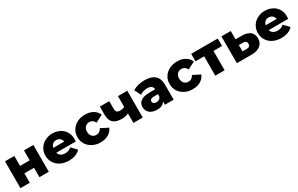

<svg xmlns="http://www.w3.org/2000/svg" viewBox="211 -1953 5228 3365"><g transform="rotate(-30 2825.0 -271.0)"><path d="M64 -542H253V-341H448V-542H638V0H448V-190H253V0H64Z M1312 -223H918Q930 -181 964.5 -158.5Q999 -136 1051 -136Q1090 -136 1118.5 -147Q1147 -158 1176 -183L1276 -79Q1197 9 1045 9Q973 9 914.5 -12Q856 -33 814.5 -70.5Q773 -108 750 -159.5Q727 -211 727 -272Q727 -332 749.5 -383.5Q772 -435 812 -472Q852 -509 906.5 -530Q961 -551 1025 -551Q1086 -551 1139 -531.5Q1192 -512 1231 -476Q1270 -440 1292.5 -388Q1315 -336 1315 -270Q1315 -268 1312 -223ZM915 -323H1137Q1129 -366 1100 -391Q1071 -416 1026 -416Q981 -416 952 -391Q923 -366 915 -323Z M1376 -272Q1375 -332 1398 -383.5Q1421 -435 1463 -472.5Q1505 -510 1562.5 -531Q1620 -552 1687 -551Q1780 -551 1846.5 -511.5Q1913 -472 1941 -402L1794 -327Q1757 -400 1686 -400Q1635 -400 1601.5 -366Q1568 -332 1568 -272Q1568 -211 1601.5 -176.5Q1635 -142 1686 -142Q1757 -142 1794 -215L1941 -140Q1913 -70 1846.5 -30.5Q1780 9 1687 9Q1620 10 1562.5 -11.5Q1505 -33 1463 -70.5Q1421 -108 1398 -160Q1375 -212 1376 -272Z M2539 -542V0H2350V-193Q2290 -162 2212 -162Q2098 -162 2041 -213Q1984 -264 1984 -374V-542H2174V-387Q2174 -342 2194.5 -322.5Q2215 -303 2256 -303Q2308 -303 2350 -325V-542Z M3165 -301V0H2988V-70Q2948 9 2828 9Q2780 9 2742.5 -3.5Q2705 -16 2679 -38.5Q2653 -61 2639.5 -91.5Q2626 -122 2626 -158Q2626 -236 2684.5 -278Q2743 -320 2867 -320H2975Q2970 -406 2860 -406Q2821 -406 2781 -393.5Q2741 -381 2713 -359L2649 -488Q2694 -518 2758 -534.5Q2822 -551 2888 -551Q3024 -551 3094.5 -490Q3165 -429 3165 -301ZM2975 -174V-221H2893Q2810 -221 2810 -166Q2810 -141 2829 -126Q2848 -111 2881 -111Q2914 -111 2939 -127Q2964 -143 2975 -174Z M3240 -272Q3239 -332 3262 -383.5Q3285 -435 3327 -472.5Q3369 -510 3426.5 -531Q3484 -552 3551 -551Q3644 -551 3710.5 -511.5Q3777 -472 3805 -402L3658 -327Q3621 -400 3550 -400Q3499 -400 3465.5 -366Q3432 -332 3432 -272Q3432 -211 3465.5 -176.5Q3499 -142 3550 -142Q3621 -142 3658 -215L3805 -140Q3777 -70 3710.5 -30.5Q3644 9 3551 9Q3484 10 3426.5 -11.5Q3369 -33 3327 -70.5Q3285 -108 3262 -160Q3239 -212 3240 -272Z M4370 -391H4196V0H4007V-391H3832V-542H4370Z M4984 -192Q4984 -102 4918.5 -50.5Q4853 1 4738 0H4444V-542H4633V-374H4762Q4870 -373 4927 -326Q4984 -279 4984 -192ZM4791 -195Q4791 -227 4773 -242Q4755 -257 4719 -258H4633V-131L4719 -130Q4791 -130 4791 -195Z M5611 -223H5217Q5229 -181 5263.5 -158.5Q5298 -136 5350 -136Q5389 -136 5417.5 -147Q5446 -158 5475 -183L5575 -79Q5496 9 5344 9Q5272 9 5213.5 -12Q5155 -33 5113.5 -70.5Q5072 -108 5049 -159.5Q5026 -211 5026 -272Q5026 -332 5048.5 -383.5Q5071 -435 5111 -472Q5151 -509 5205.5 -530Q5260 -551 5324 -551Q5385 -551 5438 -531.5Q5491 -512 5530 -476Q5569 -440 5591.5 -388Q5614 -336 5614 -270Q5614 -268 5611 -223ZM5214 -323H5436Q5428 -366 5399 -391Q5370 -416 5325 -416Q5280 -416 5251 -391Q5222 -366 5214 -323Z"/></g></svg>

Font: CMG Sans ExtraBold
Style: Regular
Weight: 800
Designer: Julieta Ulanovsky
Foundry: Julieta Ulanovsky
Version: Version 7.200